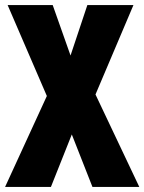

<svg xmlns="http://www.w3.org/2000/svg" viewBox="-22 -734 567 754"><path d="M525 0 353 -363 502 -714H321L255 -516L185 -714H8L162 -357L-2 0H178L260 -206L341 0Z"/></svg>

Font: Noto Sans Bengali ExtraCondensed Black
Style: Regular
Weight: 900
Width: 2
Designer: Joana Ranito - Universal Thirst; Jelle Bosma - Monotype Design Team
Foundry: Universal Thirst ehf.
Version: Version 3.000